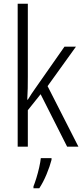

<svg xmlns="http://www.w3.org/2000/svg" viewBox="-20 -780 441 1021"><path d="M128 -373Q128 -341 127.5 -311Q127 -281 125 -250H128Q138 -266 148 -281.5Q158 -297 169 -312L323 -532H384L233 -322L397 0H337L196 -279L128 -194V0H74V-760H128ZM254 70Q245 105 227.5 147Q210 189 189 221H158V211Q165 194 173.5 166.5Q182 139 188.5 110Q195 81 197 61H254Z"/></svg>

Font: Noto Sans Lao Looped Condensed Light
Style: Regular
Weight: 300
Width: 3
Designer: Mark Frömberg, Ben Mitchell
Foundry: The Fontpad Ltd
Version: Version 1.002; ttfautohint (v1.8.4.7-5d5b)